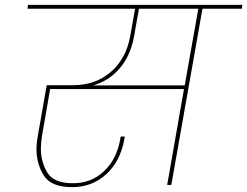

<svg xmlns="http://www.w3.org/2000/svg" viewBox="-20 -760 1016 789"><path d="M974 -724H812L684 0H667L736 -394H186L153 -204Q148 -174 148 -148Q148 -96 174 -51.5Q200 -7 280 -7Q355 -7 407.5 -56.5Q460 -106 474 -188L476 -199H493L491 -188Q475 -98 417 -44.5Q359 9 277 9Q189 9 159.5 -39.5Q130 -88 130 -145Q130 -173 136 -205L172 -410H282Q372 -410 435 -464Q498 -518 515 -611L535 -724H93L95 -740H976ZM795 -724H551L531 -611Q516 -529 470.5 -477.5Q425 -426 362 -409H739Z"/></svg>

Font: Fz Poppins Thin
Style: Italic
Weight: 100
Italic angle: -10°
Designer: Ninad Kale (Devanagari), Jonny Pinhorn (Latin)
Foundry: Indian Type Foundry
Version: Vit hóa bi Vntype.Com & FontZin.Com